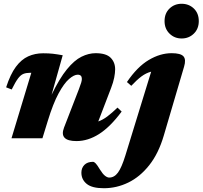

<svg xmlns="http://www.w3.org/2000/svg" viewBox="-20 -733 1074 1018"><path d="M42 -258.5 12.5 -270Q35 -339.5 64.2 -378.8Q93.5 -418 129.5 -434.2Q165.5 -450.5 208.5 -450.5Q239 -450.5 260.5 -448Q282 -445.5 312.5 -440L253.5 -230.5Q295.5 -317.5 334.8 -365.5Q374 -413.5 412 -432.2Q450 -451 487 -451Q542.5 -451 566.5 -427Q590.5 -403 590.5 -365.5Q590.5 -346.5 585.5 -321.2Q580.5 -296 569 -266.5L501 -89Q525 -97.5 549 -115.5Q573 -133.5 603 -162.5L625 -141.5Q564.5 -60 505.5 -22.5Q446.5 15 385.5 15Q292 15 319.5 -56.5L398.5 -260.5Q407 -283 410.5 -294.8Q414 -306.5 414 -314.5Q414 -337 392 -337Q372.5 -337 346 -314Q319.5 -291 290.5 -237.5Q261.5 -184 233.5 -92.5L205 0H41L146 -347H138.5Q118.5 -347 104 -341.2Q89.5 -335.5 75.5 -316.8Q61.5 -298 42 -258.5ZM852.5 -621Q852.5 -662.5 878.8 -687.8Q905 -713 943 -713Q981.5 -713 1007.8 -687.8Q1034 -662.5 1034 -621Q1034 -580.5 1007.8 -554.8Q981.5 -529 943 -529Q905 -529 878.8 -554.8Q852.5 -580.5 852.5 -621ZM848.5 -14.5Q820.5 81 771.2 143Q722 205 660 235Q598 265 530.5 265Q468 265 439.8 242Q411.5 219 411.5 182.5Q411.5 157.5 427.5 141.2Q443.5 125 473 125Q479.5 125 487.8 133.8Q496 142.5 510 166Q524.5 189.5 536.8 199Q549 208.5 559 208.5Q586 208.5 605.5 182Q625 155.5 645 90.5L781.5 -353Q754.5 -346 730 -327.8Q705.5 -309.5 676 -278L653 -298Q708 -379 768.8 -415Q829.5 -451 890 -451Q938 -451 952.8 -434.2Q967.5 -417.5 956 -379.5Z"/></svg>

Font: Newsreader 16pt ExtraBold
Style: Italic
Weight: 800
Italic angle: -17°
Designer: Hugues Gentile
Foundry: Production Type
Version: Version 1.003; ttfautohint (v1.8.3)